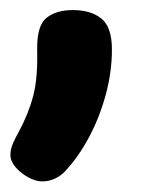

<svg xmlns="http://www.w3.org/2000/svg" viewBox="-21 -175 293 374"><path d="M51.4 -78.6Q50.7 -125.4 69.8 -140.4Q88.9 -155.4 120.7 -155.4Q155.9 -155.4 176.4 -138.9Q197 -122.4 197 -78.6Q197 -34.7 185 9.4Q173 53.6 152.5 92.1Q132 130.7 105.3 159.1Q99.1 166.1 87.5 172.2Q75.9 178.3 60.9 178.3Q48 178.3 33.6 170.2Q19.1 162.1 9.2 150.5Q-0.7 138.9 -0.7 127.1Q-0.7 115 4.8 102.9Q10.3 90.9 15 82.9Q34.4 46.9 43.6 12.1Q52.8 -22.7 51.4 -78.6Z"/></svg>

Font: Playpen Sans Deva
Style: Regular
Weight: 400
Designer: Pooja Saxena, Gunjan Panchal, Laura Meseguer, Veronika Burian, José Scaglione
Foundry: TypeTogether
Version: Version 2.000